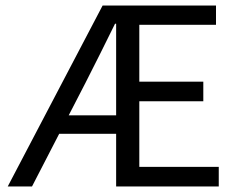

<svg xmlns="http://www.w3.org/2000/svg" viewBox="-20 -676 862 696"><path d="M8 0 352 -656H763V-586H485V-380H717V-309H485V-71H773V0H401V-590H397Q371 -537 344 -483Q317 -429 290 -376L96 0ZM158 -191V-258H452V-191Z"/></svg>

Font: Mada
Style: Regular
Weight: 400
Designer: Khaled Hosny
Version: Version 1.5